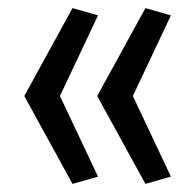

<svg xmlns="http://www.w3.org/2000/svg" viewBox="-20 -485 482 474"><path d="M222 -447 128 -248 222 -49 159 -31 40 -248 159 -465ZM402 -447 308 -248 402 -49 339 -31 220 -248 339 -465Z"/></svg>

Font: Magra
Style: Regular
Weight: 400
Designer: Viviana Monsalve
Foundry: Viviana Monsalve
Version: Version 1.001